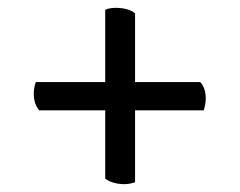

<svg xmlns="http://www.w3.org/2000/svg" viewBox="-20 -535 612 489"><path d="M80 -254Q66 -270 66 -297Q66 -310 71 -326H248V-510Q254 -513 261 -514Q268 -515 276 -515Q290 -515 303 -511.5Q316 -508 324 -501V-326H490Q504 -311 504 -284Q504 -271 499 -254H324V-71Q311 -66 296 -66Q283 -66 270 -69.5Q257 -73 248 -80V-254Z"/></svg>

Font: Petrona
Style: Bold
Weight: 700
Designer: Ringo R. Seeber
Foundry: Ringo R. Seeber
Version: Version 2.001; ttfautohint (v1.8.3)